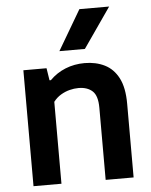

<svg xmlns="http://www.w3.org/2000/svg" viewBox="-56 -854 707 900"><g transform="rotate(-5 298.0 -404.0)"><path d="M65 0V-545.5H174L183 -488H189.5Q221 -520 263 -537Q305 -554 353.5 -554Q406.5 -554 447.8 -533.5Q489 -513 512.5 -467.8Q536 -422.5 536 -347V0H404.5V-339.5Q404.5 -396 380.5 -418Q356.5 -440 314.5 -440Q294.5 -440 273 -434.5Q251.5 -429 231.5 -417Q211.5 -405 196.5 -385.5V0ZM241 -620 351.5 -808H491.5L361 -620Z"/></g></svg>

Font: Encode Sans Condensed Thin SemiBold
Style: Regular
Weight: 600
Version: Version 3.002